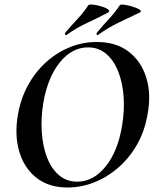

<svg xmlns="http://www.w3.org/2000/svg" viewBox="-20 -823 695 855"><path d="M281 12Q197 12 142 -31.5Q87 -75 65.5 -149Q44 -223 60 -313Q72 -383 104 -442Q136 -501 183.5 -544.5Q231 -588 289 -612Q347 -636 411 -636Q497 -636 553 -593Q609 -550 631.5 -477Q654 -404 637 -313Q624 -237 589 -177Q554 -117 505 -75Q456 -33 398.5 -10.5Q341 12 281 12ZM324 -14Q395 -14 449.5 -80.5Q504 -147 523 -260Q535 -329 530.5 -392Q526 -455 506.5 -504.5Q487 -554 453 -583Q419 -612 372 -612Q301 -612 247 -546Q193 -480 173 -366Q162 -299 166 -236Q170 -173 189 -123Q208 -73 242 -43.5Q276 -14 324 -14ZM276 -667Q272 -665 270 -669.5Q268 -674 271 -678Q300 -712 325.5 -739Q351 -766 373 -799Q375 -804 392 -802.5Q409 -801 428.5 -795.5Q448 -790 459.5 -782.5Q471 -775 463 -768Q414 -742 367 -720.5Q320 -699 276 -667ZM416 -667Q413 -665 410.5 -669.5Q408 -674 412 -678Q440 -712 465.5 -739Q491 -766 513 -799Q515 -804 532 -802Q549 -800 569 -794Q589 -788 600.5 -781Q612 -774 604 -768Q551 -743 505.5 -721Q460 -699 416 -667Z"/></svg>

Font: Cormorant Garamond Light
Style: Italic
Weight: 300
Italic angle: -10°
Designer: Christian Thalmann (Catharsis Fonts)
Foundry: Catharsis Fonts
Version: Version 4.001